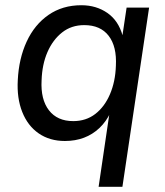

<svg xmlns="http://www.w3.org/2000/svg" viewBox="-20 -530 629 734"><path d="M357 184 399 -101H403Q386 -65 360 -40.5Q334 -16 301 -3.5Q268 9 228 9Q170 9 128 -20Q86 -49 65 -102Q44 -155 48 -224Q52 -306 82 -371Q112 -436 165.5 -473Q219 -510 291 -510Q348 -510 390.5 -480.5Q433 -451 449 -393L448 -394L464 -501H550L448 184ZM260 -67Q309 -67 344.5 -94.5Q380 -122 400.5 -170Q421 -218 423 -278Q427 -352 395.5 -393Q364 -434 302 -434Q253 -434 217.5 -406Q182 -378 161.5 -331Q141 -284 139 -223Q135 -150 167 -108.5Q199 -67 260 -67Z"/></svg>

Font: Nunitoga
Style: Medium Italic
Weight: 500
Italic angle: -9°
Designer: Vernon Adams
Foundry: Vernon Adams
Version: Version 1.0